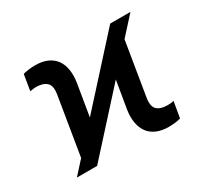

<svg xmlns="http://www.w3.org/2000/svg" viewBox="-120 -721 953 898"><g transform="rotate(-30 356.5 -272.0)"><path d="M64.5 0 559.6 -545.9H668.9L173.8 0ZM119.1 -18.6 178.7 -381.3Q186.5 -427.2 167 -444.8Q147.5 -462.4 110.8 -462.4Q104 -462.4 94.7 -461.4Q85.4 -460.4 77.6 -458.5L91.8 -544.4Q104.5 -547.9 123 -550.3Q141.6 -552.7 156.2 -552.7Q194.8 -552.7 222.2 -540.8Q249.5 -528.8 265.9 -506.3Q282.2 -483.9 287.1 -452.1Q292 -420.4 285.6 -381.3L241.2 -113.8ZM556.6 9.8Q517.6 9.8 490 -2.7Q462.4 -15.1 446.5 -37.8Q430.7 -60.5 425.8 -91.8Q420.9 -123 427.2 -161.1L472.7 -431.2L593.8 -526.9L533.7 -161.1Q526.4 -115.7 545.4 -98.1Q564.5 -80.6 602.1 -81.1Q608.9 -80.6 617.9 -81.5Q627 -82.5 635.3 -84.5L620.6 1.5Q608.9 5.9 589.8 7.8Q570.8 9.8 556.6 9.8Z"/></g></svg>

Font: Inter 28pt Medium
Style: Italic
Weight: 500
Italic angle: -9.3988°
Designer: Rasmus Andersson
Foundry: rsms
Version: Version 4.001;git-66647c0bb